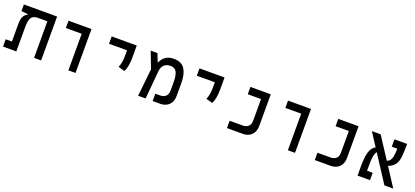

<svg xmlns="http://www.w3.org/2000/svg" viewBox="33 -1499 5208 2408"><g transform="rotate(20 2636.5 -294.5)"><path d="M522 0H427.7V-488.3H293Q229 -483.9 210 -443.4Q190.9 -402.8 190.9 -326.2V0H13.7V-97.7H96.7V-335.4Q96.7 -405.3 118.2 -438Q139.6 -470.7 170.9 -484.9V-488.3H165L78.6 -498V-585.9H522Z M885.7 0V-488.3H674.3V-585.9H981V0Z M1548.3 -232.4 1462.9 -256.8Q1478.5 -293 1484.9 -332.3Q1491.2 -371.6 1491.2 -428.2V-487.8H1250.5V-585.9H1585V-428.2Q1585 -371.6 1576.7 -320.3Q1568.4 -269 1548.3 -232.4Z M1816.4 0 1855 -366.7 1771 -585.9H1861.3L1903.3 -479H1908.7Q1918.9 -502.9 1938.7 -528.3Q1958.5 -553.7 1992.9 -571.3Q2027.3 -588.9 2081.1 -588.9Q2185.1 -588.9 2228.3 -520.8Q2271.5 -452.6 2271.5 -336.4V-167Q2271.5 -110.4 2249.8 -73.2Q2228 -36.1 2191.9 -18.1Q2155.8 0 2112.3 0H2010.3V-98.1H2076.7Q2115.7 -98.1 2146.2 -121.6Q2176.8 -145 2176.8 -204.6V-318.8Q2176.8 -398.9 2154.5 -445.1Q2132.3 -491.2 2071.3 -491.2Q2019 -491.2 1987.3 -461.9Q1955.6 -432.6 1950.2 -373.5L1916.5 0Z M2720.2 -232.4 2634.8 -256.8Q2650.4 -293 2656.7 -332.3Q2663.1 -371.6 2663.1 -428.2V-487.8H2422.4V-585.9H2756.8V-428.2Q2756.8 -371.6 2748.5 -320.3Q2740.2 -269 2720.2 -232.4Z M3002.4 0V-97.7H3178.2Q3218.8 -97.7 3249 -121.1Q3279.3 -144.5 3279.3 -203.6V-488.3H3102.5V-585.9H3373.5V-168Q3373.5 -110.8 3352.1 -73.7Q3330.6 -36.6 3294.4 -18.3Q3258.3 0 3214.8 0Z M3815.4 0V-488.3H3604V-585.9H3910.6V0Z M4174.3 0V-97.7H4350.1Q4390.6 -97.7 4420.9 -121.1Q4451.2 -144.5 4451.2 -203.6V-488.3H4274.4V-585.9H4545.4V-168Q4545.4 -110.8 4523.9 -73.7Q4502.4 -36.6 4466.3 -18.3Q4430.2 0 4386.7 0Z M5103.5 0 4870.6 -358.9Q4852.1 -336.4 4844.2 -291.7Q4836.4 -247.1 4836.4 -177.7V-98.1H4911.6V0H4745.1V-130.9Q4745.1 -193.4 4751.7 -249Q4758.3 -304.7 4778.1 -346.7Q4797.9 -388.7 4837.4 -409.7L4723.1 -585.9H4840.3L5025.9 -300.8Q5059.6 -311.5 5075.2 -342Q5090.8 -372.6 5094.7 -424.3Q5095.7 -439.5 5096.7 -455.6Q5097.7 -471.7 5098.6 -487.8H5024.4V-585.9H5193.8Q5193.8 -547.4 5192.1 -506.1Q5190.4 -464.8 5188.5 -434.1Q5183.1 -347.7 5147.2 -304Q5111.3 -260.3 5062 -245.6L5221.7 0Z"/></g></svg>

Font: CaskaydiaMono NF
Style: Regular
Weight: 400
Designer: Aaron Bell
Foundry: Saja Typeworks
Version: Version 2111.001; ttfautohint (v1.8.4);Nerd Fonts 3.1.1